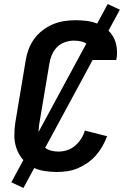

<svg xmlns="http://www.w3.org/2000/svg" viewBox="-20 -843 640 950"><path d="M261 8Q228 8 196 2.5Q164 -3 137 -18Q110 -33 90.5 -57Q71 -81 61 -110.5Q51 -140 51 -172.5Q51 -205 56 -238L107 -543Q111 -570 121 -597.5Q131 -625 148.5 -649.5Q166 -674 190 -692.5Q214 -711 241 -722.5Q268 -734 297 -738.5Q326 -743 353 -743Q382 -743 409.5 -739.5Q437 -736 461.5 -726Q486 -716 507 -699.5Q528 -683 540.5 -660.5Q553 -638 557 -610.5Q561 -583 557 -555L555 -546H436L437 -550Q440 -570 435 -589Q430 -608 416.5 -620.5Q403 -633 384 -637.5Q365 -642 345 -642Q323 -642 300.5 -634Q278 -626 261.5 -609Q245 -592 236 -570Q227 -548 224 -526L173 -222Q171 -205 170.5 -188.5Q170 -172 174 -157Q178 -142 187 -129Q196 -116 208.5 -108Q221 -100 237 -96.5Q253 -93 269 -93Q291 -93 312.5 -100Q334 -107 351.5 -122Q369 -137 381.5 -156.5Q394 -176 400 -197L510 -169Q500 -143 486.5 -119Q473 -95 454.5 -74Q436 -53 413 -37Q390 -21 365 -10.5Q340 0 313.5 4Q287 8 261 8ZM96 87 36 59 513 -823 573 -795Z"/></svg>

Font: Iosevka Extended
Style: Bold Italic
Weight: 700
Width: 7
Italic angle: -9°
Monospace: yes
Designer: Belleve Invis
Foundry: Belleve Invis
Version: Version 32.5.0; ttfautohint (v1.8.4)